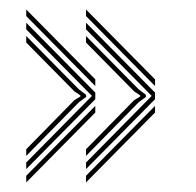

<svg xmlns="http://www.w3.org/2000/svg" viewBox="-20 -512 413 404"><path d="M306.2 -331V-345L161 -492V-478.2ZM161 -156.2 306.2 -303.2V-317.2L161 -464.2V-450.2L299.2 -310.2L161 -170ZM161 -184 271.8 -296.8 287 -308V-312.5L271.8 -324L161 -436.2V-422.5L262.2 -319.8L275 -311.2V-309L262.2 -301.2L161 -198ZM161 -128.2 306.2 -275.2V-289.2L161 -142.2ZM180.5 -331V-345L35.2 -492V-478.2ZM35.2 -156.2 180.5 -303.2V-317.2L35.2 -464.2V-450.2L173.5 -310.2L35.2 -170ZM35.2 -184 146 -296.8 161.2 -308V-312.5L146 -324L35.2 -436.2V-422.5L136.5 -319.8L149.2 -311.2V-309L136.5 -301.2L35.2 -198ZM35.2 -128.2 180.5 -275.2V-289.2L35.2 -142.2Z"/></svg>

Font: Big Shoulders Inline Text Light
Style: Regular
Weight: 300
Designer: Patric King
Foundry: XO Type Co
Version: Version 1.000